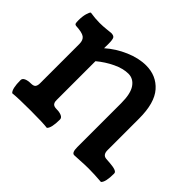

<svg xmlns="http://www.w3.org/2000/svg" viewBox="-122 -718 904 904"><g transform="rotate(45 330.0 -265.5)"><path d="M632.3 3.9Q585 0 546.9 0Q522 0 492.7 2Q463.4 3.9 454.1 3.9Q437.5 3.9 437.5 -33.2V-325.7Q437.5 -389.2 417 -418.7Q396.5 -448.2 363.3 -448.2Q329.1 -448.2 288.3 -429Q247.6 -409.7 211.9 -379.9V-122.6Q211.9 -115.2 212.6 -111.1Q213.4 -106.9 216.1 -101.6Q218.8 -96.2 225.6 -93.5Q232.4 -90.8 243.2 -90.8Q261.7 -90.8 274.9 -85Q288.1 -79.1 288.1 -67.4Q288.1 -10.3 272 3.9Q242.2 0 160.2 0Q78.1 0 41.5 3.9Q25.4 -10.7 25.4 -67.4Q25.4 -79.1 38.6 -85Q51.8 -90.8 70.3 -90.8Q89.4 -90.8 95.2 -98.9Q101.1 -106.9 101.1 -121.6V-383.8Q101.1 -409.7 86.2 -420.4Q71.3 -431.2 28.8 -433.1Q22.5 -434.6 20.8 -439.5Q19 -444.3 19 -460.4Q19 -485.4 24.4 -504.4Q29.8 -523.4 35.2 -526.4Q67.4 -521 98.1 -521Q120.1 -521 144.5 -523.7Q168.9 -526.4 170.4 -526.4Q187.5 -526.4 192.6 -517.8Q197.8 -509.3 197.8 -478.5Q197.8 -475.1 197.5 -466.1Q197.3 -457 197.3 -451.7Q239.3 -488.8 292.5 -511.7Q345.7 -534.7 395 -534.7Q463.4 -534.7 505.9 -486.3Q548.3 -438 548.3 -334.5V-124.5Q548.3 -92.8 572.8 -90.8Q577.6 -90.3 585.7 -89.8Q593.8 -89.4 598.4 -88.9Q603 -88.4 609.9 -87.6Q616.7 -86.9 620.6 -86.2Q624.5 -85.4 629.6 -84.2Q634.8 -83 637.7 -81.5Q640.6 -80.1 643.3 -78.1Q646 -76.2 647.2 -73.5Q648.4 -70.8 648.4 -67.4Q648.4 -10.7 632.3 3.9Z"/></g></svg>

Font: Coustard
Style: Regular
Weight: 400
Foundry: vernon adams
Version: Version 1.000